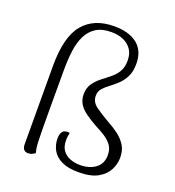

<svg xmlns="http://www.w3.org/2000/svg" viewBox="-134 -834 866 952"><g transform="rotate(20 298.5 -358.5)"><path d="M119 9Q104 9 96.5 -0.5Q89 -10 89 -28L88 -441Q88 -594 144.5 -661.5Q201 -729 307 -729Q386 -729 429.5 -694Q473 -659 473 -591Q473 -550 459.5 -523Q446 -496 426 -477Q406 -458 385.5 -443Q365 -428 351.5 -412.5Q338 -397 338 -374Q338 -341 367.5 -319.5Q397 -298 439 -274Q469 -258 495.5 -238.5Q522 -219 539.5 -192.5Q557 -166 557 -126Q557 -93 541 -61.5Q525 -30 488 -9Q451 12 386 12Q331 12 297 -4.5Q263 -21 247.5 -49Q232 -77 232 -111Q232 -120 234 -129.5Q236 -139 242 -147Q248 -155 262 -157Q268 -158 272 -157.5Q276 -157 280 -156Q278 -149 276.5 -138Q275 -127 275 -116Q275 -83 289.5 -63Q304 -43 328.5 -33.5Q353 -24 381 -24Q431 -24 463 -48Q495 -72 495 -117Q495 -149 479.5 -169.5Q464 -190 441 -204.5Q418 -219 394 -231Q356 -252 330 -271Q304 -290 291.5 -311.5Q279 -333 279 -361Q279 -393 294 -415.5Q309 -438 331 -455.5Q353 -473 375.5 -490.5Q398 -508 412.5 -531.5Q427 -555 427 -591Q427 -626 411.5 -649Q396 -672 368.5 -684.5Q341 -697 304 -697Q254 -697 223 -677Q192 -657 175 -622Q158 -587 152 -540.5Q146 -494 146 -441Q146 -326 146 -251Q146 -176 146.5 -131.5Q147 -87 148 -63Q149 -39 151 -27.5Q153 -16 156 -5Q153 -2 143 3.5Q133 9 119 9Z"/></g></svg>

Font: Arima Light
Style: Regular
Weight: 300
Designer: Joana Correia and Natanael Gama
Foundry: NDISCOVER
Version: Version 1.101;gftools[0.9.23]